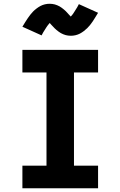

<svg xmlns="http://www.w3.org/2000/svg" viewBox="-20 -1000 640 1020"><path d="M99 0V-120H227V-615H99V-735H501V-615H373V-120H501V0ZM356 -810Q349 -810 342 -811Q335 -812 329 -813.5Q323 -815 316 -818Q309 -821 303.5 -824Q298 -827 292 -831.5Q286 -836 280.5 -840.5Q275 -845 270.5 -849.5Q266 -854 262 -858.5Q258 -863 252.5 -868.5Q247 -874 244 -878Q240 -873 237.5 -870Q235 -867 232 -863Q229 -859 225.5 -853.5Q222 -848 218 -841.5Q214 -835 209.5 -828Q205 -821 201 -812L99 -858Q107 -871 114 -882.5Q121 -894 128 -904Q135 -914 142 -923Q149 -932 156.5 -939.5Q164 -947 174.5 -955Q185 -963 195.5 -968.5Q206 -974 218.5 -977Q231 -980 244 -980Q251 -980 258 -979Q265 -978 271 -976.5Q277 -975 284 -972Q291 -969 296.5 -966Q302 -963 308 -958.5Q314 -954 319.5 -949.5Q325 -945 329.5 -940.5Q334 -936 338 -931.5Q342 -927 347 -921.5Q352 -916 356 -912Q360 -917 362.5 -919.5Q365 -922 368 -926.5Q371 -931 374.5 -936.5Q378 -942 382 -948.5Q386 -955 390.5 -962Q395 -969 399 -978L501 -932Q493 -919 486 -907.5Q479 -896 472 -885.5Q465 -875 458 -866.5Q451 -858 443.5 -850.5Q436 -843 425.5 -835Q415 -827 404.5 -821.5Q394 -816 381.5 -813Q369 -810 356 -810Z"/></svg>

Font: Iosevka Curly Slab HvEx
Style: Regular
Weight: 900
Width: 7
Monospace: yes
Designer: Belleve Invis
Foundry: Belleve Invis
Version: Version 11.1.0; ttfautohint (v1.8.3)